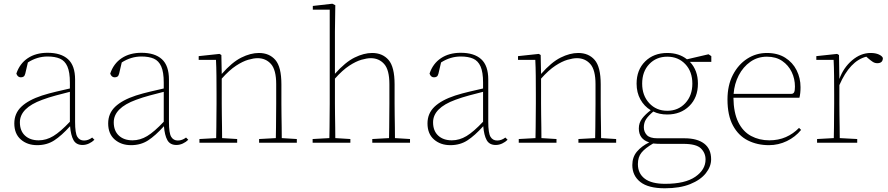

<svg xmlns="http://www.w3.org/2000/svg" viewBox="-20 -768 4778 1033"><path d="M424 12Q390 12 375.5 -14Q361 -40 357 -89Q311 -38 271.5 -12.5Q232 13 180 13Q127 13 92 -17.5Q57 -48 57 -104Q57 -158 95 -194Q133 -230 206 -254Q244 -266 282.5 -275Q321 -284 356 -292V-324Q356 -380 342.5 -410.5Q329 -441 302.5 -452.5Q276 -464 236 -464Q180 -464 130 -432L116 -372Q113 -360 107 -356Q101 -352 92 -352Q75 -352 68 -372Q86 -426 129.5 -455Q173 -484 236 -484Q308 -484 346 -449.5Q384 -415 384 -340V-112Q384 -52 396 -32Q408 -12 432 -12Q455 -12 476 -28L488 -16Q476 -4 459 4Q442 12 424 12ZM87 -110Q87 -64 114.5 -38.5Q142 -13 188 -13Q229 -13 267 -36Q305 -59 356 -113V-274Q320 -265 281 -254.5Q242 -244 207 -231Q87 -187 87 -110Z M929 12Q895 12 880.5 -14Q866 -40 862 -89Q816 -38 776.5 -12.5Q737 13 685 13Q632 13 597 -17.5Q562 -48 562 -104Q562 -158 600 -194Q638 -230 711 -254Q749 -266 787.5 -275Q826 -284 861 -292V-324Q861 -380 847.5 -410.5Q834 -441 807.5 -452.5Q781 -464 741 -464Q685 -464 635 -432L621 -372Q618 -360 612 -356Q606 -352 597 -352Q580 -352 573 -372Q591 -426 634.5 -455Q678 -484 741 -484Q813 -484 851 -449.5Q889 -415 889 -340V-112Q889 -52 901 -32Q913 -12 937 -12Q960 -12 981 -28L993 -16Q981 -4 964 4Q947 12 929 12ZM592 -110Q592 -64 619.5 -38.5Q647 -13 693 -13Q734 -13 772 -36Q810 -59 861 -113V-274Q825 -265 786 -254.5Q747 -244 712 -231Q592 -187 592 -110Z M1053 0V-20L1143 -25Q1144 -51 1144 -84.5Q1144 -118 1144.5 -151Q1145 -184 1145 -210V-259Q1145 -312 1144.5 -360Q1144 -408 1142 -446H1049V-466L1161 -478L1171 -472L1173 -370Q1228 -433 1278 -458Q1328 -483 1373 -483Q1429 -483 1461.5 -445.5Q1494 -408 1494 -314V-210Q1494 -183 1494.5 -149.5Q1495 -116 1495.5 -83.5Q1496 -51 1496 -25L1577 -20V0H1374V-20L1464 -25Q1465 -51 1465 -83.5Q1465 -116 1465.5 -149.5Q1466 -183 1466 -210V-315Q1466 -392 1438 -423.5Q1410 -455 1366 -455Q1345 -455 1315.5 -446.5Q1286 -438 1250 -414.5Q1214 -391 1173 -345V-210Q1173 -184 1173.5 -150.5Q1174 -117 1174.5 -84Q1175 -51 1175 -25L1256 -20V0Z M1662 0V-20L1752 -25Q1753 -51 1753 -84.5Q1753 -118 1753.5 -151Q1754 -184 1754 -210V-716H1663V-736L1768 -748L1784 -740L1782 -598V-371Q1838 -434 1888 -458.5Q1938 -483 1982 -483Q2038 -483 2070.5 -445.5Q2103 -408 2103 -314V-210Q2103 -183 2103.5 -149.5Q2104 -116 2104.5 -83.5Q2105 -51 2105 -25L2186 -20V0H1983V-20L2073 -25Q2074 -51 2074 -83.5Q2074 -116 2074.5 -149.5Q2075 -183 2075 -210V-315Q2075 -392 2047 -423.5Q2019 -455 1975 -455Q1954 -455 1924.5 -446.5Q1895 -438 1859 -414.5Q1823 -391 1782 -345V-210Q1782 -184 1782.5 -150.5Q1783 -117 1783.5 -84Q1784 -51 1784 -25L1865 -20V0Z M2647 12Q2613 12 2598.5 -14Q2584 -40 2580 -89Q2534 -38 2494.5 -12.5Q2455 13 2403 13Q2350 13 2315 -17.5Q2280 -48 2280 -104Q2280 -158 2318 -194Q2356 -230 2429 -254Q2467 -266 2505.5 -275Q2544 -284 2579 -292V-324Q2579 -380 2565.5 -410.5Q2552 -441 2525.5 -452.5Q2499 -464 2459 -464Q2403 -464 2353 -432L2339 -372Q2336 -360 2330 -356Q2324 -352 2315 -352Q2298 -352 2291 -372Q2309 -426 2352.5 -455Q2396 -484 2459 -484Q2531 -484 2569 -449.5Q2607 -415 2607 -340V-112Q2607 -52 2619 -32Q2631 -12 2655 -12Q2678 -12 2699 -28L2711 -16Q2699 -4 2682 4Q2665 12 2647 12ZM2310 -110Q2310 -64 2337.5 -38.5Q2365 -13 2411 -13Q2452 -13 2490 -36Q2528 -59 2579 -113V-274Q2543 -265 2504 -254.5Q2465 -244 2430 -231Q2310 -187 2310 -110Z M2771 0V-20L2861 -25Q2862 -51 2862 -84.5Q2862 -118 2862.5 -151Q2863 -184 2863 -210V-259Q2863 -312 2862.5 -360Q2862 -408 2860 -446H2767V-466L2879 -478L2889 -472L2891 -370Q2946 -433 2996 -458Q3046 -483 3091 -483Q3147 -483 3179.5 -445.5Q3212 -408 3212 -314V-210Q3212 -183 3212.5 -149.5Q3213 -116 3213.5 -83.5Q3214 -51 3214 -25L3295 -20V0H3092V-20L3182 -25Q3183 -51 3183 -83.5Q3183 -116 3183.5 -149.5Q3184 -183 3184 -210V-315Q3184 -392 3156 -423.5Q3128 -455 3084 -455Q3063 -455 3033.5 -446.5Q3004 -438 2968 -414.5Q2932 -391 2891 -345V-210Q2891 -184 2891.5 -150.5Q2892 -117 2892.5 -84Q2893 -51 2893 -25L2974 -20V0Z M3412 115Q3412 165 3448.5 193Q3485 221 3559 221Q3666 221 3721 183Q3776 145 3776 90Q3776 55 3751 30.5Q3726 6 3656 6H3536Q3526 6 3515.5 5.5Q3505 5 3494 4Q3451 29 3431.5 53Q3412 77 3412 115ZM3570 -152Q3527 -152 3495 -168Q3468 -145 3456 -126.5Q3444 -108 3444 -83Q3444 -59 3460 -41.5Q3476 -24 3517 -24H3663Q3731 -24 3768.5 4.5Q3806 33 3806 89Q3806 128 3777.5 164Q3749 200 3693.5 222.5Q3638 245 3557 245Q3468 245 3425 211Q3382 177 3382 120Q3382 77 3407 47.5Q3432 18 3473 -2Q3417 -19 3417 -77Q3417 -107 3434.5 -130Q3452 -153 3481 -175Q3446 -196 3425.5 -233Q3405 -270 3405 -318Q3405 -392 3451 -437.5Q3497 -483 3570 -483Q3633 -483 3676 -449L3792 -476L3807 -466V-435H3692Q3735 -390 3735 -318Q3735 -243 3688.5 -197.5Q3642 -152 3570 -152ZM3570 -172Q3629 -172 3667 -213Q3705 -254 3705 -318Q3705 -383 3667 -423Q3629 -463 3570 -463Q3511 -463 3473 -423Q3435 -383 3435 -318Q3435 -254 3473 -213Q3511 -172 3570 -172Z M4106 -463Q4056 -463 4017 -435.5Q3978 -408 3954.5 -362.5Q3931 -317 3927 -263H4237Q4248 -263 4252.5 -271.5Q4257 -280 4257 -302Q4257 -344 4239.5 -380.5Q4222 -417 4188.5 -440Q4155 -463 4106 -463ZM4117 13Q4054 13 4003.5 -12.5Q3953 -38 3923.5 -92.5Q3894 -147 3894 -233Q3894 -309 3923 -365Q3952 -421 4000 -452Q4048 -483 4106 -483Q4164 -483 4204.5 -457.5Q4245 -432 4266 -390Q4287 -348 4287 -299Q4287 -265 4281 -242H3926Q3927 -162 3952 -111Q3977 -60 4021 -36.5Q4065 -13 4119 -13Q4168 -13 4208 -30.5Q4248 -48 4279 -80L4290 -69Q4259 -31 4213.5 -9Q4168 13 4117 13Z M4376 0V-20L4466 -25Q4467 -51 4467 -84.5Q4467 -118 4467.5 -151Q4468 -184 4468 -210V-259Q4468 -312 4467.5 -360Q4467 -408 4465 -446H4372V-466L4484 -478L4494 -472L4496 -343Q4518 -404 4564.5 -443.5Q4611 -483 4664 -483Q4690 -483 4708 -475Q4726 -467 4730 -456Q4730 -428 4700 -428Q4687 -428 4676 -435Q4665 -442 4650 -455L4641 -463Q4553 -441 4496 -310V-210Q4496 -184 4496.5 -150.5Q4497 -117 4497.5 -84Q4498 -51 4498 -25L4592 -20V0Z"/></svg>

Font: Source Serif 4 ExtraLight
Style: Regular
Weight: 200
Designer: Frank Grießhammer
Foundry: Adobe
Version: Version 4.005;hotconv 1.1.0;makeotfexe 2.6.0